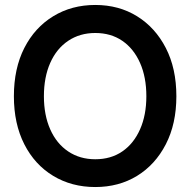

<svg xmlns="http://www.w3.org/2000/svg" viewBox="-20 -738 767 774"><path d="M364 16Q269 16 194.5 -29Q120 -74 78 -156.5Q36 -239 36 -350Q36 -462 78 -544.5Q120 -627 194.5 -672.5Q269 -718 364 -718Q459 -718 532.5 -672.5Q606 -627 648.5 -544.5Q691 -462 691 -350Q691 -239 648.5 -156.5Q606 -74 532.5 -29Q459 16 364 16ZM364 -96Q427 -96 473 -127.5Q519 -159 544.5 -216.5Q570 -274 570 -350Q570 -427 544.5 -484.5Q519 -542 473 -573.5Q427 -605 364 -605Q302 -605 255 -573.5Q208 -542 182.5 -484.5Q157 -427 157 -350Q157 -274 182.5 -216.5Q208 -159 255 -127.5Q302 -96 364 -96Z"/></svg>

Font: Zen Kaku Gothic Antique
Style: Bold
Weight: 700
Designer: Yoshimichi Ohira
Foundry: Positype
Version: Version 1.001